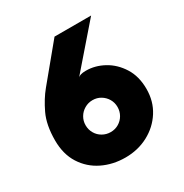

<svg xmlns="http://www.w3.org/2000/svg" viewBox="-157 -784 882 920"><g transform="rotate(-30 283.5 -324.0)"><path d="M319 -443.5Q369.5 -443.5 417 -417.5Q464.5 -391.5 495.8 -342Q527 -292.5 527 -223Q527 -154.5 493.2 -101.5Q459.5 -48.5 402.5 -18.2Q345.5 12 276.5 12Q207 12 149.8 -16Q92.5 -44 58.2 -97.8Q24 -151.5 24 -227.5Q24 -313 51.2 -370.2Q78.5 -427.5 112 -468L270.5 -660H473L275 -432Q279 -436.5 289.5 -440Q300 -443.5 319 -443.5ZM275.5 -129Q300 -129 320 -140.8Q340 -152.5 351.8 -172.8Q363.5 -193 363.5 -217.5Q363.5 -241.5 351.8 -261.5Q340 -281.5 320 -293.5Q300 -305.5 275.5 -305.5Q251.5 -305.5 231 -293.5Q210.5 -281.5 198.8 -261.5Q187 -241.5 187 -217.5Q187 -193 198.8 -172.8Q210.5 -152.5 231 -140.8Q251.5 -129 275.5 -129Z"/></g></svg>

Font: League Spartan Thin ExtraBold
Style: Regular
Weight: 800
Version: Version 2.002